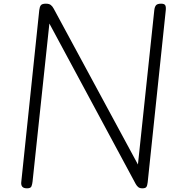

<svg xmlns="http://www.w3.org/2000/svg" viewBox="-20 -1024 968 1044"><path d="M127 0Q108.5 0 101.2 -8.8Q94 -17.5 95.5 -33L193.5 -969Q195.5 -986.5 202 -995.2Q208.5 -1004 229.5 -1004Q247 -1004 256.2 -996.8Q265.5 -989.5 272 -977L730 -129.5L819 -969Q821 -986.5 828.2 -995.2Q835.5 -1004 856 -1004Q874.5 -1004 879 -994.5Q883.5 -985 881 -964.5L783 -32.5Q781 -15 776 -7.5Q771 0 754 0Q740.5 0 732.5 -6Q724.5 -12 718 -23.5L248.5 -896L157 -36.5Q155.5 -22.5 151.2 -11.2Q147 0 127 0Z"/></svg>

Font: Edu NSW ACT Hand Pre
Style: Regular
Weight: 400
Designer: Tina and Corey Anderson, Eben Sorkin, Mirko Velimirovic
Foundry: Sorkin Type Co.
Version: Version 2.000